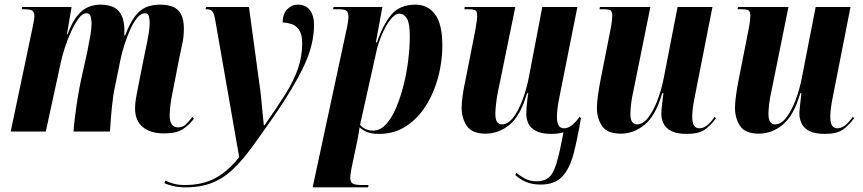

<svg xmlns="http://www.w3.org/2000/svg" viewBox="-20 -566 3714 826"><path d="M686 8Q627 8 594 -19.5Q561 -47 561 -100Q561 -122 565.5 -146Q570 -170 576 -202L605 -347Q608 -361 612.5 -382.5Q617 -404 620.5 -427Q624 -450 624 -467Q624 -479 621 -494Q618 -509 603 -509Q587 -509 570.5 -489.5Q554 -470 540 -438.5Q526 -407 515 -372.5Q504 -338 498 -308L474 -190Q466 -154 461 -101.5Q456 -49 453 0H296Q299 -34 304 -74Q309 -114 315.5 -152.5Q322 -191 328 -219L356 -346Q365 -391 369.5 -418Q374 -445 374 -467Q374 -478 370.5 -493.5Q367 -509 352 -509Q335 -509 318.5 -487Q302 -465 286.5 -431.5Q271 -398 259 -361Q247 -324 241 -295L177 0H26L120 -447Q122 -459 125 -472.5Q128 -486 128 -497Q128 -513 119.5 -519.5Q111 -526 87 -526H74L75 -536H288L268 -419H271Q291 -473 314 -500Q337 -527 361.5 -536.5Q386 -546 410 -546Q468 -546 491.5 -517.5Q515 -489 515 -437Q515 -431 515 -425Q515 -419 515 -413H518Q538 -465 559 -493.5Q580 -522 606 -534Q632 -546 670 -546Q699 -546 722 -537.5Q745 -529 758 -506.5Q771 -484 771 -442Q771 -408 764.5 -378.5Q758 -349 752 -320L719 -151Q714 -125 712 -103Q710 -81 710 -70Q710 -18 746 -18Q768 -18 781.5 -32.5Q795 -47 808 -63L814 -55Q794 -28 766 -10Q738 8 686 8Z M777 240Q751 240 728 235Q705 230 687 222L691 211Q706 218 726 224Q746 230 776 230Q851 230 906 200.5Q961 171 1009 110L907 -474Q902 -504 895 -515Q888 -526 871 -526H864L867 -536H1051L1096 -205Q1100 -180 1103.5 -144.5Q1107 -109 1110 -76.5Q1113 -44 1115 -27H1118Q1170 -101 1206.5 -159Q1243 -217 1261.5 -269.5Q1280 -322 1280 -380Q1280 -418 1266.5 -437.5Q1253 -457 1233 -463Q1213 -469 1196 -469Q1196 -506 1215.5 -526Q1235 -546 1261 -546Q1296 -546 1313.5 -522Q1331 -498 1331 -460Q1331 -373 1286.5 -280Q1242 -187 1162 -71Q1109 5 1067 63Q1025 121 984 160.5Q943 200 893.5 220Q844 240 777 240Z M1473 -449Q1476 -463 1477.5 -474Q1479 -485 1479 -492Q1479 -510 1472.5 -518Q1466 -526 1438 -526H1413L1415 -536H1625L1597 -384H1602Q1626 -457 1662.5 -501.5Q1699 -546 1767 -546Q1820 -546 1851.5 -504.5Q1883 -463 1883 -369Q1883 -323 1873.5 -271.5Q1864 -220 1843 -170Q1822 -120 1789.5 -79.5Q1757 -39 1712.5 -14.5Q1668 10 1610 10Q1580 10 1561.5 3Q1543 -4 1527 -18Q1525 -5 1523 7Q1521 19 1518 35L1492 159Q1489 175 1488 183.5Q1487 192 1487 199Q1487 218 1498 224Q1509 230 1538 230H1565L1564 240H1325ZM1585 -4Q1615 -4 1640 -30.5Q1665 -57 1684 -102Q1703 -147 1716.5 -200.5Q1730 -254 1736.5 -309.5Q1743 -365 1743 -411Q1743 -466 1730.5 -486.5Q1718 -507 1699 -507Q1679 -507 1659 -481Q1639 -455 1622.5 -416Q1606 -377 1598 -339L1529 -29Q1538 -18 1552.5 -11Q1567 -4 1585 -4Z M2306 228Q2268 228 2241.5 216Q2215 204 2197 187L2201 177Q2216 190 2238 202Q2260 214 2289 214Q2321 214 2340.5 198Q2360 182 2374 136.5Q2388 91 2404 3Q2383 10 2353 10Q2310 10 2286 -2.5Q2262 -15 2253 -35Q2244 -55 2244 -76Q2244 -87 2245.5 -105.5Q2247 -124 2249 -141Q2251 -158 2253 -165H2247Q2220 -69 2173 -30Q2126 9 2069 9Q2011 9 1988.5 -24Q1966 -57 1966 -102Q1966 -125 1970.5 -156.5Q1975 -188 1981 -214L2025 -437Q2029 -462 2031 -476Q2033 -490 2033 -498Q2033 -513 2027.5 -519.5Q2022 -526 1998 -526H1978L1979 -536H2197L2123 -175Q2117 -146 2114 -118.5Q2111 -91 2111 -77Q2111 -52 2118.5 -41.5Q2126 -31 2139 -31Q2165 -31 2187.5 -60Q2210 -89 2227.5 -135Q2245 -181 2255 -233L2313 -536H2464L2386 -145Q2376 -95 2376 -63Q2376 -14 2406 -14Q2425 -14 2442 -28.5Q2459 -43 2474 -64L2479 -57Q2464 34 2447 97.5Q2430 161 2398 194.5Q2366 228 2306 228Z M2935 10Q2891 10 2867.5 -2.5Q2844 -15 2834.5 -35Q2825 -55 2825 -76Q2825 -87 2827 -105.5Q2829 -124 2831 -141Q2833 -158 2834 -165H2829Q2801 -69 2754 -30Q2707 9 2651 9Q2592 9 2570 -24Q2548 -57 2548 -102Q2548 -125 2552.5 -156.5Q2557 -188 2562 -214L2606 -437Q2611 -462 2612.5 -476Q2614 -490 2614 -498Q2614 -513 2608.5 -519.5Q2603 -526 2579 -526H2559L2561 -536H2778L2705 -175Q2698 -146 2695 -118.5Q2692 -91 2692 -77Q2692 -52 2699.5 -41.5Q2707 -31 2721 -31Q2746 -31 2768.5 -60Q2791 -89 2808.5 -135Q2826 -181 2836 -233L2895 -536H3045L2968 -145Q2958 -95 2958 -63Q2958 -14 2988 -14Q3007 -14 3024 -28.5Q3041 -43 3055 -64L3060 -57Q3039 -28 3013 -9Q2987 10 2935 10Z M3529 10Q3485 10 3461.5 -2.5Q3438 -15 3428.5 -35Q3419 -55 3419 -76Q3419 -87 3421 -105.5Q3423 -124 3425 -141Q3427 -158 3428 -165H3423Q3395 -69 3348 -30Q3301 9 3245 9Q3186 9 3164 -24Q3142 -57 3142 -102Q3142 -125 3146.5 -156.5Q3151 -188 3156 -214L3200 -437Q3205 -462 3206.5 -476Q3208 -490 3208 -498Q3208 -513 3202.5 -519.5Q3197 -526 3173 -526H3153L3155 -536H3372L3299 -175Q3292 -146 3289 -118.5Q3286 -91 3286 -77Q3286 -52 3293.5 -41.5Q3301 -31 3315 -31Q3340 -31 3362.5 -60Q3385 -89 3402.5 -135Q3420 -181 3430 -233L3489 -536H3639L3562 -145Q3552 -95 3552 -63Q3552 -14 3582 -14Q3601 -14 3618 -28.5Q3635 -43 3649 -64L3654 -57Q3633 -28 3607 -9Q3581 10 3529 10Z"/></svg>

Font: Noto Serif Display ExtraCondensed ExtraBold
Style: Italic
Weight: 800
Width: 2
Italic angle: -12°
Designer: Monotype Design Team
Foundry: Monotype Imaging Inc.
Version: Version 2.009